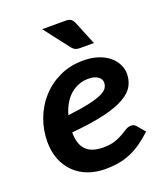

<svg xmlns="http://www.w3.org/2000/svg" viewBox="-130 -778 751 874"><g transform="rotate(-20 245.5 -340.5)"><path d="M470.7 -368.2Q470.7 -335.9 456.3 -309.3Q441.9 -282.7 405.3 -261.5Q368.7 -240.2 305.4 -225.1Q242.2 -210 145 -201.2Q145 -143.6 172.1 -116Q199.2 -88.4 254.9 -88.4Q290 -88.4 312.7 -96.2Q335.4 -104 351.6 -113.5Q367.7 -123 380.1 -130.9Q392.6 -138.7 407.7 -138.7Q420.9 -138.7 430.2 -127.9L462.4 -89.8Q435.1 -64.5 409.2 -46.1Q383.3 -27.8 355.7 -15.9Q328.1 -3.9 297.6 1.7Q267.1 7.3 231.4 7.3Q184.6 7.3 146.2 -7.3Q107.9 -22 80.8 -49.1Q53.7 -76.2 38.8 -114Q23.9 -151.9 23.9 -198.7Q23.9 -255.9 43.7 -308.8Q63.5 -361.8 99.9 -402.3Q136.2 -442.9 187.7 -467.3Q239.3 -491.7 303.2 -491.7Q345.2 -491.7 376.7 -480.7Q408.2 -469.7 429 -451.9Q449.7 -434.1 460.2 -412.1Q470.7 -390.1 470.7 -368.2ZM289.6 -689.5Q308.1 -689.5 316.4 -683.1Q324.7 -676.8 330.1 -664.6L377 -549.8H308.6Q295.4 -549.8 287.4 -553.7Q279.3 -557.6 272 -566.4L177.2 -689.5ZM297.4 -405.8Q271 -405.8 248.3 -396.7Q225.6 -387.7 207.5 -371.3Q189.5 -355 176.3 -331.8Q163.1 -308.6 155.3 -280.8Q220.7 -288.6 260.7 -297.6Q300.8 -306.6 322.8 -317.1Q344.7 -327.6 352.1 -339.6Q359.4 -351.6 359.4 -365.2Q359.4 -372.6 356 -379.6Q352.5 -386.7 345 -392.6Q337.4 -398.4 325.7 -402.1Q314 -405.8 297.4 -405.8Z"/></g></svg>

Font: Carlito
Style: Bold Italic
Weight: 700
Italic angle: -7°
Designer: Lukasz Dziedzic
Foundry: tyPoland Lukasz Dziedzic
Version: Version 1.104